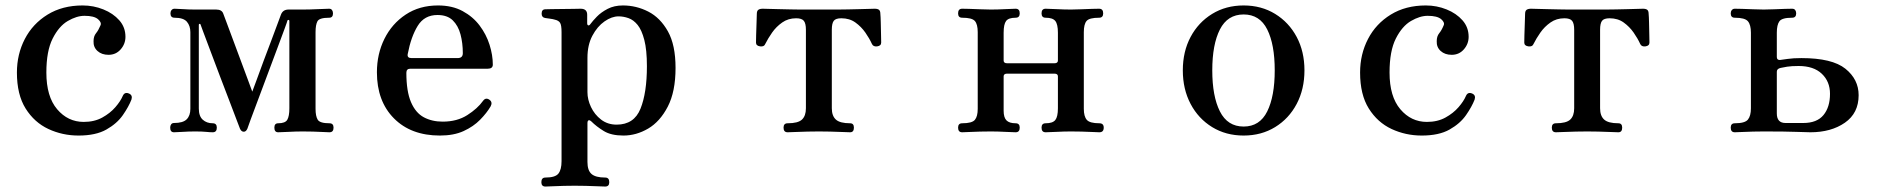

<svg xmlns="http://www.w3.org/2000/svg" viewBox="-20 -485 6983 704"><path d="M268 12Q209 12 157.5 -12Q106 -36 74 -87Q42 -138 42 -219Q42 -286 71 -342Q100 -398 154.5 -431.5Q209 -465 283 -465Q323 -465 359 -450.5Q395 -436 417.5 -410.5Q440 -385 440 -350Q440 -324 422.5 -304Q405 -284 378 -284Q353 -284 337.5 -298Q322 -312 323 -334Q323 -352 332 -363Q341 -374 348 -391Q354 -402 339.5 -414.5Q325 -427 290 -427Q261 -427 228.5 -408Q196 -389 173 -343.5Q150 -298 150 -219Q150 -131 189.5 -84.5Q229 -38 287 -38Q326 -38 355 -54Q384 -70 403 -92Q422 -114 430 -133Q437 -149 453 -142Q467 -136 462 -120Q452 -94 430.5 -63Q409 -32 370 -10Q331 12 268 12Z M618 0Q604 0 604 -17Q604 -24 607.5 -29Q611 -34 618 -34Q651 -34 664.5 -47.5Q678 -61 678 -86V-367Q678 -390 665.5 -405Q653 -420 620 -420Q605 -420 605 -436Q605 -443 609 -448Q613 -453 620 -453Q631 -453 651 -451.5Q671 -450 696 -450H773Q794 -450 799 -434Q801 -429 811 -402Q821 -375 835 -337.5Q849 -300 863.5 -261Q878 -222 889.5 -191Q901 -160 905 -149Q910 -161 921 -192Q932 -223 946.5 -261.5Q961 -300 975 -337Q989 -374 998.5 -400Q1008 -426 1010 -431Q1017 -450 1038 -450H1090Q1115 -450 1146 -451.5Q1177 -453 1187 -453Q1194 -453 1197.5 -448Q1201 -443 1201 -436Q1201 -420 1187 -420Q1151 -420 1144 -407Q1137 -394 1137 -367V-86Q1137 -59 1145 -46Q1153 -33 1188 -33Q1203 -33 1203 -17Q1203 0 1188 0Q1181 0 1164 -1Q1147 -2 1127 -2.5Q1107 -3 1090 -3Q1065 -3 1038 -1.5Q1011 0 1000 0Q986 0 986 -17Q986 -33 1000 -33Q1026 -33 1033.5 -46Q1041 -59 1041 -88V-408Q1041 -412 1038 -412Q1035 -412 1034 -410Q1034 -408 1023.5 -379.5Q1013 -351 996.5 -307Q980 -263 961.5 -213.5Q943 -164 926.5 -120Q910 -76 899 -46.5Q888 -17 887 -13Q882 -2 874 -2Q865 -2 860 -13Q859 -15 848.5 -43Q838 -71 821.5 -114Q805 -157 786.5 -205.5Q768 -254 752 -297Q736 -340 725.5 -367.5Q715 -395 715 -396Q714 -398 711.5 -397.5Q709 -397 709 -394V-87Q709 -59 723.5 -46Q738 -33 760 -33Q775 -33 775 -17Q775 0 760 0Q750 0 735.5 -1.5Q721 -3 696 -3Q671 -3 650 -1.5Q629 0 618 0Z M1593 12Q1487 12 1424.5 -51Q1362 -114 1362 -220Q1362 -287 1389.5 -342.5Q1417 -398 1467.5 -431.5Q1518 -465 1586 -465Q1638 -465 1676 -444.5Q1714 -424 1738.5 -391.5Q1763 -359 1775 -321Q1787 -283 1787 -248Q1787 -233 1768 -233H1484Q1470 -233 1470 -218Q1470 -150 1487 -110.5Q1504 -71 1534 -55Q1564 -39 1603 -39Q1656 -39 1693.5 -63Q1731 -87 1751 -115Q1761 -129 1775 -119Q1787 -110 1779 -95Q1765 -71 1740.5 -46Q1716 -21 1680 -4.5Q1644 12 1593 12ZM1489 -272H1658Q1677 -272 1677 -290Q1677 -327 1668.5 -359Q1660 -391 1640 -410.5Q1620 -430 1584 -430Q1536 -430 1511.5 -390Q1487 -350 1475 -287Q1472 -272 1489 -272Z M1980 199Q1965 199 1965 183Q1965 166 1980 166Q2016 166 2027.5 151.5Q2039 137 2039 106V-367Q2039 -393 2033.5 -401.5Q2028 -410 2014 -413Q2008 -415 1996.5 -416.5Q1985 -418 1979 -419Q1966 -421 1966 -435Q1966 -451 1980 -451Q1983 -451 2001 -451.5Q2019 -452 2042 -452Q2065 -452 2084 -452.5Q2103 -453 2109 -453Q2133 -453 2133 -431V-400Q2133 -393 2137 -392Q2141 -391 2145 -397Q2153 -408 2168.5 -424Q2184 -440 2208 -452.5Q2232 -465 2264 -465Q2313 -465 2357 -442.5Q2401 -420 2429 -370Q2457 -320 2457 -236Q2457 -149 2428.5 -94Q2400 -39 2356.5 -13.5Q2313 12 2266 12Q2221 12 2194 -4.5Q2167 -21 2148 -40Q2141 -46 2137.5 -43.5Q2134 -41 2134 -35V109Q2134 140 2149 153Q2164 166 2199 166Q2214 166 2214 183Q2214 199 2199 199Q2192 199 2171.5 198Q2151 197 2127.5 196.5Q2104 196 2087 196Q2070 196 2047.5 196.5Q2025 197 2006 198Q1987 199 1980 199ZM2241 -28Q2305 -28 2328.5 -86.5Q2352 -145 2352 -242Q2352 -302 2342.5 -338.5Q2333 -375 2318 -393.5Q2303 -412 2284.5 -418.5Q2266 -425 2248 -425Q2223 -425 2196.5 -406.5Q2170 -388 2152 -354Q2134 -320 2134 -273V-147Q2134 -120 2147 -92.5Q2160 -65 2184 -46.5Q2208 -28 2241 -28Z M2868 0Q2853 0 2853 -17Q2853 -33 2868 -33Q2906 -33 2920.5 -46.5Q2935 -60 2935 -88V-376Q2935 -399 2927.5 -408.5Q2920 -418 2899 -418Q2870 -418 2848 -402.5Q2826 -387 2811 -365.5Q2796 -344 2786 -324Q2782 -313 2767 -315Q2752 -317 2752 -329Q2752 -334 2752.5 -356Q2753 -378 2754 -401.5Q2755 -425 2755 -434Q2755 -445 2760.5 -449Q2766 -453 2777 -453Q2779 -453 2795.5 -452.5Q2812 -452 2835 -451.5Q2858 -451 2880 -450.5Q2902 -450 2914 -450H3051Q3067 -450 3089 -450.5Q3111 -451 3132.5 -451.5Q3154 -452 3169.5 -452.5Q3185 -453 3187 -453Q3198 -453 3203 -449Q3208 -445 3208 -434Q3209 -425 3209.5 -401.5Q3210 -378 3210.5 -356Q3211 -334 3211 -329Q3211 -317 3196.5 -315Q3182 -313 3177 -324Q3168 -344 3153 -365.5Q3138 -387 3116.5 -402.5Q3095 -418 3065 -418Q3044 -418 3037 -408.5Q3030 -399 3030 -376V-88Q3030 -60 3045 -46.5Q3060 -33 3097 -33Q3111 -33 3111 -17Q3111 0 3097 0Q3090 0 3068.5 -1Q3047 -2 3023.5 -2.5Q3000 -3 2983 -3Q2966 -3 2941.5 -2.5Q2917 -2 2896 -1Q2875 0 2868 0Z M3508 0Q3493 0 3493 -17Q3493 -33 3508 -33Q3544 -33 3554.5 -45.5Q3565 -58 3565 -86V-367Q3565 -396 3554.5 -408Q3544 -420 3508 -420Q3493 -420 3493 -436Q3493 -453 3508 -453Q3515 -453 3533.5 -452.5Q3552 -452 3574 -451Q3596 -450 3613 -450Q3638 -450 3666 -451.5Q3694 -453 3704 -453Q3719 -453 3719 -436Q3719 -420 3704 -420Q3678 -420 3669 -408Q3660 -396 3660 -365V-263Q3660 -253 3673 -253H3846Q3859 -253 3859 -263V-365Q3859 -396 3849.5 -408Q3840 -420 3814 -420Q3799 -420 3799 -436Q3799 -453 3814 -453Q3825 -453 3853.5 -451.5Q3882 -450 3907 -450Q3924 -450 3945 -451Q3966 -452 3984.5 -452.5Q4003 -453 4010 -453Q4025 -453 4025 -436Q4025 -420 4010 -420Q3974 -420 3964 -408Q3954 -396 3954 -367V-86Q3954 -58 3965 -45.5Q3976 -33 4011 -33Q4027 -33 4027 -17Q4027 0 4011 0Q4005 0 3986 -1Q3967 -2 3945.5 -2.5Q3924 -3 3907 -3Q3882 -3 3853.5 -1.5Q3825 0 3814 0Q3799 0 3799 -17Q3799 -33 3814 -33Q3840 -33 3849.5 -45Q3859 -57 3859 -88V-205Q3859 -215 3846 -215H3673Q3660 -215 3660 -205V-79Q3660 -54 3670.5 -43.5Q3681 -33 3704 -33Q3719 -33 3719 -17Q3719 0 3704 0Q3694 0 3666 -1.5Q3638 -3 3613 -3Q3596 -3 3574 -2.5Q3552 -2 3533.5 -1Q3515 0 3508 0Z M4540 12Q4475 12 4424.5 -19Q4374 -50 4345.5 -104Q4317 -158 4317 -227Q4317 -296 4345.5 -349.5Q4374 -403 4424.5 -434Q4475 -465 4540 -465Q4605 -465 4655.5 -434Q4706 -403 4734.5 -349.5Q4763 -296 4763 -227Q4763 -158 4734.5 -104Q4706 -50 4655.5 -19Q4605 12 4540 12ZM4540 -21Q4599 -21 4626.5 -76.5Q4654 -132 4654 -227Q4654 -322 4626.5 -377Q4599 -432 4540 -432Q4481 -432 4453 -377Q4425 -322 4425 -227Q4425 -132 4453 -76.5Q4481 -21 4540 -21Z M5193 12Q5134 12 5082.5 -12Q5031 -36 4999 -87Q4967 -138 4967 -219Q4967 -286 4996 -342Q5025 -398 5079.5 -431.5Q5134 -465 5208 -465Q5248 -465 5284 -450.5Q5320 -436 5342.5 -410.5Q5365 -385 5365 -350Q5365 -324 5347.5 -304Q5330 -284 5303 -284Q5278 -284 5262.5 -298Q5247 -312 5248 -334Q5248 -352 5257 -363Q5266 -374 5273 -391Q5279 -402 5264.5 -414.5Q5250 -427 5215 -427Q5186 -427 5153.5 -408Q5121 -389 5098 -343.5Q5075 -298 5075 -219Q5075 -131 5114.5 -84.5Q5154 -38 5212 -38Q5251 -38 5280 -54Q5309 -70 5328 -92Q5347 -114 5355 -133Q5362 -149 5378 -142Q5392 -136 5387 -120Q5377 -94 5355.5 -63Q5334 -32 5295 -10Q5256 12 5193 12Z M5685 0Q5670 0 5670 -17Q5670 -33 5685 -33Q5723 -33 5737.5 -46.5Q5752 -60 5752 -88V-376Q5752 -399 5744.5 -408.5Q5737 -418 5716 -418Q5687 -418 5665 -402.5Q5643 -387 5628 -365.5Q5613 -344 5603 -324Q5599 -313 5584 -315Q5569 -317 5569 -329Q5569 -334 5569.5 -356Q5570 -378 5571 -401.5Q5572 -425 5572 -434Q5572 -445 5577.5 -449Q5583 -453 5594 -453Q5596 -453 5612.5 -452.5Q5629 -452 5652 -451.5Q5675 -451 5697 -450.5Q5719 -450 5731 -450H5868Q5884 -450 5906 -450.5Q5928 -451 5949.5 -451.5Q5971 -452 5986.5 -452.5Q6002 -453 6004 -453Q6015 -453 6020 -449Q6025 -445 6025 -434Q6026 -425 6026.5 -401.5Q6027 -378 6027.5 -356Q6028 -334 6028 -329Q6028 -317 6013.5 -315Q5999 -313 5994 -324Q5985 -344 5970 -365.5Q5955 -387 5933.5 -402.5Q5912 -418 5882 -418Q5861 -418 5854 -408.5Q5847 -399 5847 -376V-88Q5847 -60 5862 -46.5Q5877 -33 5914 -33Q5928 -33 5928 -17Q5928 0 5914 0Q5907 0 5885.5 -1Q5864 -2 5840.5 -2.5Q5817 -3 5800 -3Q5783 -3 5758.5 -2.5Q5734 -2 5713 -1Q5692 0 5685 0Z M6341 0Q6326 0 6326 -17Q6326 -33 6341 -33Q6378 -33 6389 -46.5Q6400 -60 6400 -88V-365Q6400 -394 6389 -407Q6378 -420 6341 -420Q6326 -420 6326 -436Q6326 -443 6330 -448Q6334 -453 6341 -453Q6348 -453 6367 -452.5Q6386 -452 6408.5 -451Q6431 -450 6447 -450Q6464 -450 6485.5 -451Q6507 -452 6525.5 -452.5Q6544 -453 6551 -453Q6559 -453 6562.5 -448Q6566 -443 6566 -436Q6566 -420 6551 -420Q6514 -420 6504.5 -407Q6495 -394 6495 -365V-276Q6495 -265 6506 -265Q6515 -266 6535 -269Q6555 -272 6585 -272Q6698 -272 6746.5 -233Q6795 -194 6795 -136Q6795 -70 6744.5 -35Q6694 0 6618 0Q6605 0 6566 -1.5Q6527 -3 6447 -3Q6431 -3 6408.5 -2.5Q6386 -2 6367 -1Q6348 0 6341 0ZM6527 -34H6592Q6642 -34 6666 -63Q6690 -92 6690 -141Q6690 -186 6660 -214.5Q6630 -243 6575 -243Q6549 -243 6533 -240.5Q6517 -238 6509 -236Q6495 -233 6495 -222V-69Q6495 -34 6527 -34Z"/></svg>

Font: Zen Old Mincho SemiBold
Style: Regular
Weight: 600
Version: Version 1.500